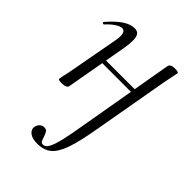

<svg xmlns="http://www.w3.org/2000/svg" viewBox="-198 -487 854 854"><g transform="rotate(45 229.0 -60.0)"><path d="M132 232Q135 217 144 209Q153 201 165 201Q178 201 183 208.5Q188 216 194 233Q198 247 202 253.5Q206 260 215 260Q230 260 240.5 241Q251 222 261 180Q271 138 284 58L360 -380Q361 -386 369 -390.5Q377 -395 391 -395Q414 -395 414 -388Q413 -382 408 -358Q403 -334 399 -313L337 38Q321 132 303.5 182.5Q286 233 260.5 254Q235 275 194 275Q162 275 146 262.5Q130 250 132 232ZM59 2 63 -21Q69 -45 74 -74L115 -297Q118 -312 118 -324Q118 -356 98 -356Q86 -356 67.5 -344Q49 -332 29 -310Q28 -309 26 -309Q23 -309 20.5 -312.5Q18 -316 21 -318Q55 -357 83.5 -376Q112 -395 138 -395Q155 -395 163 -384.5Q171 -374 171 -351Q171 -325 166 -299L114 -7Q113 0 104.5 4Q96 8 82 8Q68 8 63.5 6.5Q59 5 59 2ZM123 -203H355L352 -183H119Z"/></g></svg>

Font: Cormorant Infant
Style: Italic
Weight: 400
Italic angle: -10°
Designer: Christian Thalmann (Catharsis Fonts)
Foundry: Catharsis Fonts
Version: Version 4.000